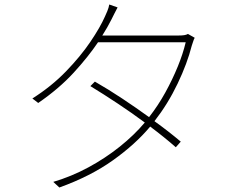

<svg xmlns="http://www.w3.org/2000/svg" viewBox="-20 -811 1040 854"><path d="M503 -778Q496 -765 488.5 -750Q481 -735 475 -723Q467 -707 457 -689.5Q447 -672 435 -653H772Q789 -653 799 -654.5Q809 -656 816 -660L846 -643Q842 -636 838.5 -624.5Q835 -613 833 -608Q813 -529 770 -439Q727 -349 667 -272Q699 -249 728.5 -226Q758 -203 784 -181L762 -156Q737 -178 708.5 -201Q680 -224 648 -248Q583 -170 483 -98.5Q383 -27 244 23L217 -2Q298 -26 373 -66.5Q448 -107 512.5 -158.5Q577 -210 624 -266Q566 -309 503.5 -350.5Q441 -392 382 -428L402 -448Q463 -413 524 -372.5Q585 -332 643 -290Q683 -341 715 -399Q747 -457 770.5 -514.5Q794 -572 806 -623H416Q373 -559 308 -488Q243 -417 150 -353L124 -373Q208 -426 273 -493Q338 -560 382 -625Q426 -690 447 -738Q451 -746 457.5 -762Q464 -778 466 -791Z"/></svg>

Font: Source Han Sans SC ExtraLight
Style: Regular
Weight: 250
Designer: Ryoko NISHIZUKA 西塚涼子 (kana, bopomofo & ideographs); Paul D. Hunt (Latin, Greek & Cyrillic); Sandoll Communications 산돌커뮤니
Foundry: Adobe
Version: Version 2.004;hotconv 1.0.118;makeotfexe 2.5.65603